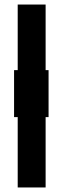

<svg xmlns="http://www.w3.org/2000/svg" viewBox="-20 -680 279 846"><path d="M58 146V-164H42V-371H58V-660H181V-371H194V-164H181V146Z"/></svg>

Font: Bricolage Grotesque 10pt Condensed Bricolage Grotesque 10pt Condensed Regular
Style: Bold
Weight: 700
Width: 3
Designer: Mathieu Triay
Foundry: Atelier Triay
Version: Version 1.000; ttfautohint (v1.8.4.7-5d5b);gftools[0.9.32]